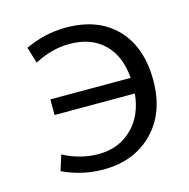

<svg xmlns="http://www.w3.org/2000/svg" viewBox="-85 -613 696 706"><g transform="rotate(-15 262.5 -260.0)"><path d="M102.5 -230.5V-290H408.2Q401.4 -376 352.5 -422.4Q303.7 -468.8 222.7 -468.8Q155.3 -468.8 88.9 -433.6L70.3 -495.1Q145.5 -530.3 225.6 -530.3Q347.7 -530.3 417 -458.5Q486.3 -386.7 486.3 -259.8Q486.3 -136.7 414.1 -63.5Q341.8 9.8 225.6 9.8Q144.5 9.8 70.3 -25.4L88.9 -84Q153.3 -49.8 222.7 -49.8Q298.8 -49.8 349.6 -98.6Q400.4 -147.5 408.2 -230.5Z"/></g></svg>

Font: Mgen+ 1c regular
Style: Regular
Weight: 400
Designer: [Source Han Sans]
Ryoko NISHIZUKA  (kana & ideographs); Paul D. Hunt (Latin, Greek & Cyrillic); Wenlong ZHANG  (bopomofo
Version: Version 1.059.20150602